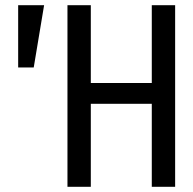

<svg xmlns="http://www.w3.org/2000/svg" viewBox="-20 -720 745 740"><path d="M50 -460V-700H150L110 -460ZM240 0V-700H330V-400H565V-700H655V0H565V-320H330V0Z"/></svg>

Font: Tektur SemiCondensed
Style: Regular
Weight: 400
Width: 4
Designer: Adam Jagosz
Foundry: Adam Jagosz
Version: Version 1.005;gftools[0.9.30]